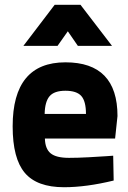

<svg xmlns="http://www.w3.org/2000/svg" viewBox="-20 -772 537 804"><path d="M269 -111Q305 -111 351.5 -113.5Q398 -116 426 -118L454 -120L456 -16Q341 12 248 12Q135 12 84 -48Q33 -108 33 -243Q33 -511 254 -511Q472 -511 472 -286L462 -192H168Q169 -149 192 -130Q215 -111 269 -111ZM167 -295H340Q340 -348 320.5 -370Q301 -392 254 -392Q207 -392 187.5 -369Q168 -346 167 -295ZM78 -580 209 -752H317L449 -580H306L264 -641L221 -580Z"/></svg>

Font: TitilliumText22L Xb
Style: Bold
Weight: 400
Designer: Campivisivi
Foundry: Campivisivi
Version: 1.000